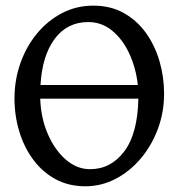

<svg xmlns="http://www.w3.org/2000/svg" viewBox="-20 -650 647 685"><path d="M284.7 14.6Q224.6 14.6 177.7 -11Q130.9 -36.6 98.4 -80.6Q65.9 -124.5 48.8 -180.9Q31.7 -237.3 31.7 -298.8Q31.7 -365.2 53 -425Q74.2 -484.9 112.5 -531Q150.9 -577.1 201.9 -603.5Q252.9 -629.9 313 -629.9Q374.5 -629.9 421.6 -603.5Q468.8 -577.1 500.7 -532.5Q532.7 -487.8 549.1 -431.6Q565.4 -375.5 565.4 -315.9Q565.4 -249.5 543.2 -189.9Q521 -130.4 481.9 -84.2Q442.9 -38.1 392.1 -11.7Q341.3 14.6 284.7 14.6ZM301.3 -46.4Q375.5 -46.4 423.3 -109.9Q471.2 -173.3 473.6 -297.9H123.5Q126 -228 150.9 -171.1Q175.8 -114.3 215.1 -80.3Q254.4 -46.4 301.3 -46.4ZM124.5 -346.7H471.7Q465.3 -406.2 441.9 -457.5Q418.5 -508.8 380.9 -540Q343.3 -571.3 294.9 -571.3Q219.7 -571.3 175 -511.2Q130.4 -451.2 124.5 -346.7Z"/></svg>

Font: Gentium Book Plus
Style: Regular
Weight: 400
Designer: Victor Gaultney, Annie Olsen, Iska Routamaa, Becca Hirsbrunner
Foundry: SIL International
Version: Version 6.101